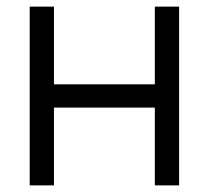

<svg xmlns="http://www.w3.org/2000/svg" viewBox="-20 -560 631 580"><path d="M69.7 0V-540H143V-305.3H447.7V-540H521V0H447.7V-235H143V0Z"/></svg>

Font: Hauora
Style: Regular
Weight: 400
Designer: Wayne Shih
Foundry: WCYS
Version: Version 1.001